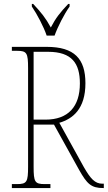

<svg xmlns="http://www.w3.org/2000/svg" viewBox="-20 -951 545 971"><path d="M216 -771H256C272 -816 305 -880 332 -918V-931H325C284 -888 262 -860 237 -812C211 -860 188 -888 148 -931H141V-918C167 -880 201 -816 216 -771ZM40 0H235V-20H206C156 -20 150 -31 150 -108V-321H253L380 -92C420 -21 441 0 502 0H505V-22H498C460 -22 438 -47 404 -106L280 -330C348 -350 412 -400 412 -530C412 -654 356 -714 216 -714H40V-694H66C116 -694 122 -683 122 -606V-108C122 -31 116 -20 66 -20H40ZM210 -346H150V-689H223C344 -689 384 -630 384 -529C384 -412 325 -346 210 -346Z"/></svg>

Font: Noto Serif Georgian Condensed Thin
Style: Regular
Weight: 100
Width: 3
Designer: Monotype Design Team, Akaki Razmadze
Foundry: Google LLC
Version: Version 2.003